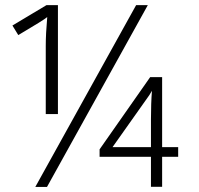

<svg xmlns="http://www.w3.org/2000/svg" viewBox="-20 -734 780 754"><path d="M162.6 -713.9H207.5V-286.1H159.7V-553.2Q159.7 -601.6 165.5 -667Q152.8 -655.8 51.8 -596.2L28.8 -633.8ZM560.5 -713.9 164.6 0H118.7L514.6 -713.9ZM679.7 -118.2H616.7V-0.5H572.8V-118.2H371.1V-147.5L569.8 -431.2H616.7V-156.2H679.7ZM572.8 -156.2V-264.2Q572.8 -328.6 576.7 -377.4Q573.7 -371.6 566.2 -360.1Q558.6 -348.6 421.9 -156.2Z"/></svg>

Font: CAA NEO Sans Light
Style: Regular
Weight: 300
Version: Version 1.10